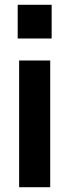

<svg xmlns="http://www.w3.org/2000/svg" viewBox="-20 -783 290 803"><path d="M190 0H60V-530H190ZM196 -622H54V-763H196Z"/></svg>

Font: Tanohe Sans SemiBold
Style: Regular
Weight: 600
Designer: Village Type and Design LLC & Cristiano Sobral
Foundry: Cooper Hewitt Smithsonian Design Museum
Version: Version 1.00;September 29, 2021;FontCreator 13.0.0.2655 64-b